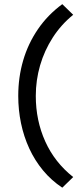

<svg xmlns="http://www.w3.org/2000/svg" viewBox="-20 -743 370 906"><path d="M325.4 92.5 273.9 142.6Q221.8 108 183 61Q144.2 14.1 118.1 -42.4Q92.1 -98.9 79.1 -161.7Q66.1 -224.5 66.1 -290.3Q66.1 -378.3 89.3 -457.7Q112.5 -537.1 158.7 -604.8Q204.9 -672.6 273.9 -723.4L325.4 -673.2Q268.6 -627.3 229.1 -566Q189.6 -504.6 169.2 -434.5Q148.9 -364.4 148.9 -290.3Q148.9 -174.5 193.5 -75.6Q238 23.3 325.4 92.5Z"/></svg>

Font: Ancizar Sans Thin
Style: Regular
Weight: 100
Designer: Cesar Puertas, Viviana Monsalve, Julian Moncada, Julian Prieto, Jose Castro, Mariel Hernandez, Felipe Aragon, Sara Alarc
Version: Version 8.100